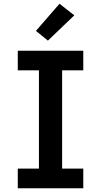

<svg xmlns="http://www.w3.org/2000/svg" viewBox="-20 -1006 540 1026"><path d="M75 0V-105H188V-630H75V-735H425V-630H312V-105H425V0ZM236 -789 172 -841 298 -986 377 -924Z"/></svg>

Font: Iosevka Extrabold
Style: Regular
Weight: 800
Monospace: yes
Designer: Belleve Invis
Foundry: Belleve Invis
Version: Version 32.5.0; ttfautohint (v1.8.4)